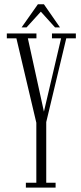

<svg xmlns="http://www.w3.org/2000/svg" viewBox="-20 -852 370 872"><path d="M97.5 0V-22H145V-294.5L54.5 -678H11V-700H145.5V-678H106.5L179.5 -345L257.5 -678H216V-700H324.5V-678H281L190 -297.5V-22H232.5V0ZM78 -727.5 152 -832.5H179.5L252.5 -727.5H230L165.5 -799L100.5 -727.5Z"/></svg>

Font: Imbue 50pt ExtraLight
Style: Regular
Weight: 200
Designer: Tyler Finck
Foundry: Etcetera Type Company
Version: Version 1.102; ttfautohint (v1.8.3)